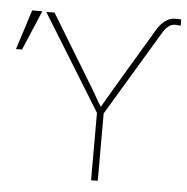

<svg xmlns="http://www.w3.org/2000/svg" viewBox="-70 -759 786 809"><g transform="rotate(5 322.5 -354.5)"><path d="M94.7 -690.4H129.9L300.8 -409.2Q311.5 -392.6 330.1 -359.9Q348.6 -327.1 357.4 -313.5H359.4Q389.6 -364.3 415 -408.2L560.5 -652.3Q593.8 -709 639.6 -709Q658.2 -709 664.1 -708V-681.6Q650.4 -683.6 640.6 -683.6Q634.8 -683.6 628.9 -682.1Q623 -680.7 618.2 -677.2Q613.3 -673.8 609.4 -670.9Q605.5 -668 602.1 -664.1Q598.6 -660.2 596.7 -657.2Q594.7 -654.3 592.8 -651.4L590.8 -648.4L373 -285.2V0H344.7V-285.2ZM-18.6 -523.4 35.2 -691.4H78.1L6.8 -523.4Z"/></g></svg>

Font: Gothic A1 Thin
Style: Regular
Weight: 250
Designer: HanYang I&C Co.,Ltd.
Foundry: HanYang I&C Co.,Ltd.
Version: Version 2.50